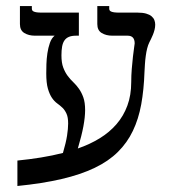

<svg xmlns="http://www.w3.org/2000/svg" viewBox="-20 -560 595 630"><path d="M159.2 -442.9H94.7Q74.2 -442.9 59.8 -451.7Q45.4 -460.4 45.4 -481V-540H84.5V-531.7Q84.5 -528.8 85.7 -526.4Q86.9 -523.9 90.6 -522.2Q94.2 -520.5 100.8 -519.5Q107.4 -518.6 118.2 -518.6H238.8V-442.9H229.5Q215.3 -442.9 206.1 -439Q196.8 -435.1 191.4 -427.2Q186 -419.4 183.8 -407.2Q181.6 -395 181.6 -378.4Q181.6 -354 187.5 -338.4Q193.4 -322.8 201.9 -311.3Q210.4 -299.8 220.5 -290.3Q230.5 -280.8 239 -268.8Q247.6 -256.8 253.4 -240.5Q259.3 -224.1 259.3 -198.7Q259.3 -176.3 253.7 -145.8Q248 -115.2 235.4 -72.8Q274.9 -86.4 307.1 -106.2Q339.4 -126 362.3 -152.6Q385.3 -179.2 397.9 -213.4Q410.6 -247.6 410.6 -291Q410.6 -312 412.4 -334.2Q414.1 -356.4 416.3 -374.8Q418.5 -393.1 420.2 -405Q421.9 -417 421.9 -417.5Q421.9 -442.9 398.9 -442.9H348.6Q328.1 -442.9 313.7 -451.7Q299.3 -460.4 299.3 -481V-540H338.4V-531.7Q338.4 -528.8 339.6 -526.4Q340.8 -523.9 344.5 -522.2Q348.1 -520.5 354.7 -519.5Q361.3 -518.6 372.1 -518.6H431.6Q448.2 -518.6 459.5 -515.4Q470.7 -512.2 477.3 -506.6Q483.9 -501 486.6 -493.9Q489.3 -486.8 489.3 -479Q489.3 -470.7 487.1 -462.2Q484.9 -453.6 481.7 -445.8Q478.5 -438 475.3 -431.6Q472.2 -425.3 470.2 -421.4Q465.8 -412.6 462.9 -401.1Q460 -389.6 458.3 -376.7Q456.5 -363.8 455.6 -350.1Q454.6 -336.4 454.1 -324.2Q452.1 -265.6 443.4 -217.5Q434.6 -169.4 416 -130.6Q397.5 -91.8 366.9 -61.5Q336.4 -31.2 290.8 -9.3Q245.1 12.7 182.6 27.3Q120.1 42 37.1 50.3V-33.2Q76.7 -37.1 114.3 -43.2Q151.9 -49.3 186.5 -58.1Q196.3 -91.3 200 -114.7Q203.6 -138.2 203.6 -154.8Q203.6 -175.3 198.2 -187Q192.9 -198.7 185.1 -206.3Q177.2 -213.9 167.7 -220.7Q158.2 -227.5 150.4 -239Q142.6 -250.5 137.2 -269Q131.8 -287.6 131.8 -319.3Q131.8 -331.5 132.3 -349.4Q132.8 -367.2 135.5 -385.3Q138.2 -403.3 143.6 -418.9Q148.9 -434.6 159.2 -442.9Z"/></svg>

Font: Arian Grqi
Style: Regular
Weight: 400
Designer: Ruben Hakobyan (Tarumian)
Foundry: Ruben Hakobyan (Tarumian)
Version: Version 1.003